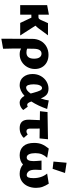

<svg xmlns="http://www.w3.org/2000/svg" viewBox="931 -1682 1040 2943"><g transform="rotate(90 1451.5 -211.0)"><path d="M332 0 251 -172Q241 -171 220 -171H205V0H59V-413L205 -440V-280H247Q262 -280 272.5 -293Q283 -306 298 -343L335 -426H522L418 -285Q397 -257 374 -234L524 0Z M1038 -226Q1038 -161 1007.5 -107.5Q977 -54 925.5 -23Q874 8 813 8Q761 8 725 -14L724 91Q724 177 728 262L574 289Q576 123 576 -183Q576 -257 607.5 -314Q639 -371 695 -402.5Q751 -434 821 -434Q886 -434 935 -407.5Q984 -381 1011 -333.5Q1038 -286 1038 -226ZM880 -212Q880 -269 859 -298Q838 -327 803 -327Q766 -327 747.5 -297Q729 -267 728 -213L726 -106Q754 -96 786 -96Q833 -96 856.5 -125.5Q880 -155 880 -212Z M1667 -47Q1651 -26 1620.5 -9Q1590 8 1557 8Q1491 8 1450 -66Q1369 8 1285 8Q1207 8 1161 -48Q1115 -104 1115 -190Q1115 -261 1146.5 -316.5Q1178 -372 1229.5 -403Q1281 -434 1340 -434Q1400 -434 1434 -403Q1468 -372 1489 -315Q1515 -389 1520 -438L1651 -413Q1602 -273 1536 -171Q1548 -138 1559.5 -122.5Q1571 -107 1587 -107Q1598 -107 1616 -116ZM1414 -161 1401 -209Q1384 -272 1368.5 -303.5Q1353 -335 1330 -335Q1305 -335 1289 -300.5Q1273 -266 1273 -208Q1273 -156 1284.5 -123.5Q1296 -91 1324 -91Q1367 -91 1414 -161Z M2102 -297 1951 -299 1952 -163Q1952 -161 1952 -143.5Q1952 -126 1962 -111Q1972 -96 1993 -96Q2005 -96 2018 -101.5Q2031 -107 2040 -116L2094 -56Q2072 -28 2032.5 -10Q1993 8 1944 8Q1810 8 1815 -138L1822 -301L1685 -303L1698 -419L2115 -426Z M2860 -242Q2860 -174 2834.5 -117Q2809 -60 2760.5 -26Q2712 8 2645 8Q2602 8 2565.5 -5.5Q2529 -19 2502 -43Q2475 -17 2438 -4.5Q2401 8 2360 8Q2272 8 2221.5 -48.5Q2171 -105 2171 -214Q2171 -282 2191.5 -332Q2212 -382 2258 -438L2399 -413Q2362 -373 2345 -331.5Q2328 -290 2328 -232Q2328 -173 2344.5 -136.5Q2361 -100 2395 -100Q2450 -100 2450 -205Q2450 -216 2448 -250L2442 -327H2586L2583 -258Q2582 -249 2582 -234Q2582 -158 2607.5 -129Q2633 -100 2663 -100Q2689 -100 2700 -124.5Q2711 -149 2711 -203Q2711 -327 2641 -413L2796 -438Q2827 -389 2843.5 -344.5Q2860 -300 2860 -242ZM2457 -510 2475 -711 2632 -687 2568 -497Z"/></g></svg>

Font: Ysabeau Ultrabold
Style: Regular
Weight: 800
Designer: Christian Thalmann (Catharsis Fonts)
Version: Version 0.003